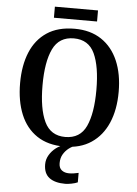

<svg xmlns="http://www.w3.org/2000/svg" viewBox="-68 -902 854 1193"><g transform="rotate(5 359.0 -305.5)"><path d="M359 10Q256 10 187.5 -36Q119 -82 85 -165Q51 -248 51 -359Q51 -470 85 -552Q119 -634 187.5 -679.5Q256 -725 360 -725Q458 -725 526.5 -679.5Q595 -634 630.5 -551.5Q666 -469 666 -358Q666 -247 630.5 -164.5Q595 -82 526.5 -36Q458 10 359 10ZM359 -50Q452 -50 489.5 -131Q527 -212 527 -358Q527 -504 489.5 -584.5Q452 -665 360 -665Q268 -665 229.5 -584.5Q191 -504 191 -358Q191 -212 229.5 -131Q268 -50 359 -50ZM385 240Q320 240 285 213.5Q250 187 250 130Q250 99 266 72Q282 45 307 26Q332 7 360 0H426Q406 6 386 21.5Q366 37 352.5 60Q339 83 339 115Q339 145 357 159Q375 173 403 173Q416 173 430.5 171Q445 169 462 165V224Q447 231 423.5 235.5Q400 240 385 240ZM225 -782V-851H494V-782Z"/></g></svg>

Font: Noto Serif SemiCondensed SemiBold
Style: Regular
Weight: 600
Width: 4
Designer: Monotype Design Team
Foundry: Monotype Imaging Inc.
Version: Version 2.013; ttfautohint (v1.8.4.7-5d5b)